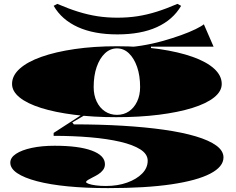

<svg xmlns="http://www.w3.org/2000/svg" viewBox="-20 -753 1216 988"><path d="M536 215Q422 215 329.5 206Q237 197 170.5 179.5Q104 162 68.5 138Q33 114 33 84Q33 58 62.5 38.5Q92 19 143.5 8Q195 -3 261 -3Q385 -3 452.5 22Q520 47 520 92Q520 109 510 122Q500 135 485.5 144Q471 153 456.5 160Q442 167 432.5 173Q423 179 423 184Q423 188 436.5 193Q450 198 473.5 201Q497 204 525 204Q586 204 634.5 186.5Q683 169 711.5 140Q740 111 740 74Q740 40 702.5 16Q665 -8 598.5 -23.5Q532 -39 444 -46.5Q356 -54 256 -54V-69L406 -166L417 -161L352 -123L360 -113Q493 -113 610 -106Q727 -99 822.5 -85.5Q918 -72 987 -51.5Q1056 -31 1093 -4Q1130 23 1130 57Q1130 105 1062 140.5Q994 176 862 195.5Q730 215 536 215ZM578 -150Q460 -150 361.5 -162.5Q263 -175 191.5 -197.5Q120 -220 81 -251.5Q42 -283 42 -321Q42 -364 81.5 -399.5Q121 -435 193 -460.5Q265 -486 364 -500.5Q463 -515 582 -515Q701 -515 800 -500.5Q899 -486 971 -460.5Q1043 -435 1082 -399.5Q1121 -364 1121 -321Q1121 -283 1081.5 -251.5Q1042 -220 969.5 -197.5Q897 -175 797.5 -162.5Q698 -150 578 -150ZM582 -162Q617 -162 643.5 -180Q670 -198 685.5 -230.5Q701 -263 701 -305Q701 -364 685.5 -408.5Q670 -453 643.5 -478.5Q617 -504 582 -504Q547 -504 520 -478.5Q493 -453 477.5 -408.5Q462 -364 462 -305Q462 -263 477.5 -230.5Q493 -198 520 -180Q547 -162 582 -162ZM757 -494 598 -509Q651 -509 707 -518Q763 -527 815 -541.5Q867 -556 911.5 -572Q956 -588 986.5 -603Q1017 -618 1029 -628L1079 -513H757ZM584 -576Q464 -576 381 -613.5Q298 -651 256 -723L275 -733Q333 -708 383 -692.5Q433 -677 481.5 -669.5Q530 -662 584 -662Q639 -662 687.5 -669.5Q736 -677 785.5 -692.5Q835 -708 893 -733L912 -723Q870 -651 787.5 -613.5Q705 -576 584 -576Z"/></svg>

Font: Kalnia Expanded SemiBold
Style: Regular
Weight: 600
Width: 7
Designer: Frida Medrano
Foundry: Frida Medrano
Version: Version 1.105